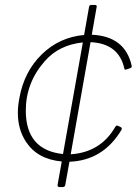

<svg xmlns="http://www.w3.org/2000/svg" viewBox="-20 -754 560 774"><path d="M234 0H219Q212 0 212 -8L229 -103Q131 -112 85 -182Q52 -232 52 -299Q52 -327 58 -358Q77 -465 148 -534.5Q219 -604 319 -613L339 -726Q340 -734 348 -734H363Q370 -734 370 -728L350 -614Q485 -608 511 -488V-484Q511 -480 486 -473Q482 -473 481 -479Q458 -579 345 -584L265 -132Q386 -140 445 -243Q448 -248 452 -248Q471 -241 471 -237L470 -231Q396 -107 260 -102L243 -8Q242 -1 234 0ZM234 -133 314 -583Q218 -573 161 -508Q84 -421 84 -308Q84 -149 234 -133Z"/></svg>

Font: YamahaIndonesia935. App Thin
Style: Italic
Weight: 100
Italic angle: -10°
Designer: Dalton Maag Ltd
Foundry: Dalton Maag Ltd
Version: Version 1.002; January 01, 2024; Regular/Italic